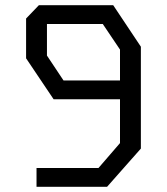

<svg xmlns="http://www.w3.org/2000/svg" viewBox="-20 -716 640 736"><path d="M129 -696 80 -645V-492.5L185.5 -335.5H440V-167.5L357.5 -72H120V0H390.5L520 -146.5V-537L414 -696ZM160 -503V-624H374L440 -526V-407.5H223.5Z"/></svg>

Font: Kode
Style: Regular
Weight: 400
Monospace: yes
Designer: Isa Ozler
Foundry: Kadena LLC
Version: Version 1.000;gftools[0.9.28]